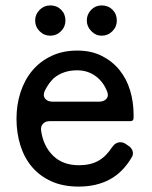

<svg xmlns="http://www.w3.org/2000/svg" viewBox="-20 -679 562 710"><path d="M166 -547Q143 -547 126.5 -563.5Q110 -580 110 -603Q110 -626 126.5 -642.5Q143 -659 166 -659Q190 -659 206 -643Q222 -627 222 -603Q222 -580 205.5 -563.5Q189 -547 166 -547ZM356 -547Q334 -547 317.5 -564Q301 -581 301 -603Q301 -626 317 -642.5Q333 -659 356 -659Q380 -659 396 -643Q412 -627 412 -603Q412 -580 395.5 -563.5Q379 -547 356 -547ZM271 11Q213 11 170 -8.5Q127 -28 98.5 -61.5Q70 -95 55.5 -141Q41 -187 41 -240Q41 -292 56 -338Q71 -384 99.5 -418Q128 -452 170 -472Q212 -492 266 -492Q317 -492 356 -472.5Q395 -453 421.5 -420.5Q448 -388 461 -345Q474 -302 474 -255V-243Q474 -231 462 -231H164Q148 -231 139 -221.5Q130 -212 132 -196Q140 -139 176 -103.5Q212 -68 272 -68Q314 -68 343 -84Q372 -100 394 -134Q407 -153 425 -153Q436 -153 446 -146L456 -139Q467 -132 470.5 -120Q474 -108 467 -97Q434 -41 385 -15Q336 11 271 11ZM175 -303H346Q364 -303 373.5 -313.5Q383 -324 376 -341Q362 -377 333 -398Q304 -419 265 -419Q214 -419 179 -390Q159 -371 145 -342Q138 -325 147 -314Q156 -303 175 -303Z"/></svg>

Font: Higure Gothic Medium
Style: Regular
Weight: 500
Designer: Yoshimichi Ohira
Foundry: Positype
Version: Version 1.000